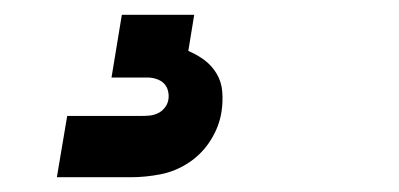

<svg xmlns="http://www.w3.org/2000/svg" viewBox="-20 -20 540 260"><path d="M57 220 71 137H171Q177 137 182.5 136.5Q188 136 193.5 133.5Q199 131 203 126Q207 121 208 115Q209 109 207.5 103Q206 97 202 93Q198 89 192 87Q186 85 180 85H131L145 0H243L235 49Q247 54 257 61.5Q267 69 273.5 80Q280 91 281 104.5Q282 118 280 131Q277 151 265.5 169.5Q254 188 236 200Q218 212 197.5 216Q177 220 157 220Z"/></svg>

Font: Iosevka Term Curly XBd Obl
Style: Regular
Weight: 800
Italic angle: -9°
Designer: Belleve Invis
Foundry: Belleve Invis
Version: Version 32.3.0